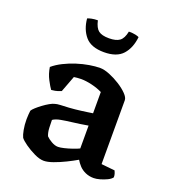

<svg xmlns="http://www.w3.org/2000/svg" viewBox="-131 -806 811 908"><g transform="rotate(20 274.5 -352.0)"><path d="M192 4Q171 4 144 -9Q117 -22 94.5 -38Q72 -54 64 -65Q58 -77 53.5 -101Q49 -125 49 -153Q49 -166 50 -177Q51 -188 52 -197Q56 -204 67.5 -214.5Q79 -225 94.5 -236.5Q110 -248 125 -256.5Q140 -265 150 -267Q158 -270 177 -271Q196 -272 219 -273Q234 -274 249 -275.5Q264 -277 279 -279Q294 -281 308 -283Q322 -285 335 -287V-394Q311 -406 281 -413Q251 -420 227 -420Q218 -420 207.5 -419Q197 -418 191 -417L160 -335Q155 -333 143.5 -329Q132 -325 111 -323Q102 -335 87.5 -362.5Q73 -390 68 -423Q89 -441 118 -455.5Q147 -470 178.5 -480Q210 -490 240 -495Q270 -500 294 -500Q314 -500 341.5 -489Q369 -478 395 -461.5Q421 -445 438 -427.5Q455 -410 455 -396V-75L523 -68Q525 -64 528 -55.5Q531 -47 531 -36Q524 -26 507.5 -18Q491 -10 473 -5Q455 0 442 0Q419 0 400 -8.5Q381 -17 368.5 -30.5Q356 -44 348 -58Q326 -45 296.5 -30.5Q267 -16 239 -6Q211 4 192 4ZM233 -81Q244 -81 263 -85.5Q282 -90 302.5 -97Q323 -104 335 -110V-225Q316 -222 294.5 -218.5Q273 -215 253 -213Q228 -210 202.5 -205.5Q177 -201 163 -191Q163 -175 164 -152Q165 -129 172 -112Q181 -102 199 -91.5Q217 -81 233 -81ZM284 -576Q219 -576 189.5 -610.5Q160 -645 155 -699Q161 -702 175 -705Q189 -708 206 -708Q214 -672 231 -659Q248 -646 284 -646Q319 -646 337 -659Q355 -672 362 -708Q383 -708 396 -705Q409 -702 414 -699Q408 -643 378 -609.5Q348 -576 284 -576Z"/></g></svg>

Font: Texturina 12pt SemiBold
Style: Regular
Weight: 600
Designer: Guillermo Torres Carreño
Foundry: Omnibus-Type
Version: Version 1.002